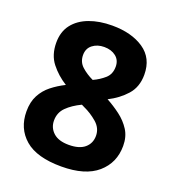

<svg xmlns="http://www.w3.org/2000/svg" viewBox="-134 -827 848 940"><g transform="rotate(20 290.5 -357.0)"><path d="M291 -724Q392 -724 456 -680.5Q520 -637 520 -551Q520 -487 483 -445.5Q446 -404 392 -377Q429 -357 463.5 -331Q498 -305 520 -270.5Q542 -236 542 -188Q542 -100 478.5 -45Q415 10 291 10Q163 10 101 -43.5Q39 -97 39 -186Q39 -235 57.5 -270Q76 -305 107 -329.5Q138 -354 176 -373Q128 -403 94.5 -445.5Q61 -488 61 -552Q61 -609 90.5 -647Q120 -685 172 -704.5Q224 -724 291 -724ZM290 -612Q254 -612 229.5 -593Q205 -574 205 -540Q205 -504 230 -481Q255 -458 291 -441Q324 -456 349.5 -478.5Q375 -501 375 -540Q375 -574 351 -593Q327 -612 290 -612ZM181 -190Q181 -152 208.5 -127Q236 -102 289 -102Q344 -102 372 -126Q400 -150 400 -189Q400 -229 367.5 -257Q335 -285 297 -302L283 -309Q237 -287 209 -259Q181 -231 181 -190Z"/></g></svg>

Font: Noto Sans Thai Looped
Style: Bold
Weight: 700
Designer: Sasikarn Vongin, Ben Mitchell
Foundry: The Fontpad Ltd
Version: Version 1.001; ttfautohint (v1.8.4.7-5d5b)